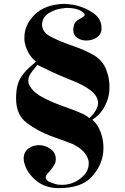

<svg xmlns="http://www.w3.org/2000/svg" viewBox="-20 -743 646 991"><path d="M165 -425Q138 -448 123.5 -477Q109 -506 106 -536V-548Q105 -613 157.5 -666Q210 -719 307 -723Q320 -723 333.5 -721.5Q347 -720 361 -718Q415 -707 459.5 -677Q504 -647 504 -599V-590Q501 -563 478.5 -549Q456 -535 430 -534H427Q401 -533 379.5 -547Q358 -561 358 -589Q358 -594 359 -600Q360 -606 362 -613Q364 -624 372 -631.5Q380 -639 389 -644Q395 -647 400 -650Q405 -653 409 -656Q412 -658 414.5 -660.5Q417 -663 417 -666Q417 -670 413.5 -674.5Q410 -679 402 -684Q389 -693 370 -697.5Q351 -702 330 -702H321Q317 -702 313 -701Q269 -698 233 -676Q197 -654 197 -613Q200 -577 237 -556.5Q274 -536 323 -518Q334 -514 344.5 -510.5Q355 -507 365 -503Q413 -486 456 -463Q499 -440 520 -401Q530 -383 537.5 -354.5Q545 -326 545 -293Q545 -282 544 -270.5Q543 -259 540 -247Q533 -214 513.5 -182Q494 -150 457 -125Q483 -103 498.5 -63.5Q514 -24 514 19Q514 25 513.5 30.5Q513 36 513 42Q506 112 453 170Q400 228 283 228Q213 228 166.5 189Q120 150 107 103Q104 95 103 87Q102 79 102 71Q105 38 128 22.5Q151 7 179 6H182Q214 7 241 26Q268 45 268 79Q268 95 260 108.5Q252 122 242 134Q232 145 224 154.5Q216 164 216 173Q216 182 225.5 190Q235 198 260 205Q265 207 270 208L280 210Q285 210 290 210.5Q295 211 300 211Q353 211 395.5 178Q438 145 438 101Q438 96 437.5 90.5Q437 85 435 80Q429 59 409.5 38Q390 17 354 0Q343 -4 331 -8.5Q319 -13 307 -18Q291 -24 274 -29.5Q257 -35 240 -42Q174 -67 118.5 -108.5Q63 -150 63 -235Q63 -279 72 -309Q81 -339 104 -366Q115 -380 130.5 -394Q146 -408 165 -424ZM173 -409Q170 -404 166 -399.5Q162 -395 158 -390Q146 -376 136 -360Q126 -344 126 -326Q126 -303 151 -276Q176 -249 244 -219Q258 -213 273.5 -207Q289 -201 305 -195Q318 -190 331.5 -185.5Q345 -181 357 -176Q384 -166 406.5 -155.5Q429 -145 441 -133Q464 -155 475 -174.5Q486 -194 486 -211Q486 -247 447.5 -276.5Q409 -306 346 -330Q288 -353 248 -372Q208 -391 173 -408Z"/></svg>

Font: Fette UNZ Fraktur
Style: Regular
Weight: 900
Foundry: UNZ1 Extensions by Catfonts.de
Version: Version 0.000 2012 initial release